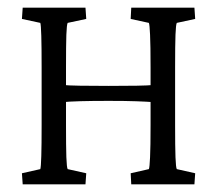

<svg xmlns="http://www.w3.org/2000/svg" viewBox="-20 -480 564 500"><path d="M321.8 0 320.3 -28.8 367.7 -39.6Q369.6 -43.9 370.8 -70.6Q372.1 -97.2 372.1 -154.8V-304.2Q372.1 -362.8 370.8 -389.4Q369.6 -416 367.7 -420.4L320.3 -430.7L321.8 -460H486.3L488.3 -430.7L440.4 -420.4Q438 -416 437 -389.6Q436 -363.3 436 -304.2V-154.8Q436 -96.7 437 -70.3Q438 -43.9 440.4 -39.6L488.3 -28.8L486.3 0ZM39.1 0 37.1 -28.8 85 -39.6Q88.4 -50.3 88.4 -154.8V-304.2Q88.4 -410.6 85 -420.4L37.1 -430.7L39.1 -460H202.6L204.6 -430.7L156.2 -420.4Q153.8 -416 152.8 -389.4Q151.9 -362.8 151.9 -304.2V-154.8Q151.9 -97.2 152.8 -70.6Q153.8 -43.9 156.2 -39.6L204.6 -28.8L202.6 0ZM142.6 -213.9V-258.8Q157.7 -257.3 188.5 -256.8Q219.2 -256.3 263.2 -256.3Q306.2 -256.3 336.2 -256.8Q366.2 -257.3 380.9 -258.8V-213.9Q362.8 -215.3 335.2 -216.3Q307.6 -217.3 263.2 -217.3Q175.3 -217.3 142.6 -213.9Z"/></svg>

Font: Lateef Light
Style: Regular
Weight: 300
Designer: SIL International
Foundry: SIL International
Version: Version 4.200